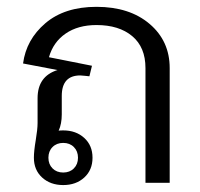

<svg xmlns="http://www.w3.org/2000/svg" viewBox="-20 -535 586 562"><path d="M262.5 -515Q359.2 -515 417.9 -465Q476.7 -415 476.7 -335.8V0H405.8V-335.8Q405.8 -396.7 367.1 -429.2Q328.3 -461.7 262.5 -461.7Q208.3 -461.7 172.1 -436.7Q135.8 -411.7 123.3 -367.5L249.2 -342.5L241.7 -311.7Q240.8 -311.7 230.4 -312.9Q220 -314.2 215 -314.2Q160.8 -314.2 160.8 -254.2V-200Q160.8 -172.5 151.7 -152.5Q155.8 -153.3 165 -153.3Q202.5 -153.3 226.7 -131.2Q250.8 -109.2 250.8 -73.3Q250.8 -37.5 226.7 -15.4Q202.5 6.7 165 6.7Q127.5 6.7 103.3 -15.4Q79.2 -37.5 79.2 -73.3Q79.2 -92.5 84.6 -124.6Q90 -156.7 90 -175V-247.5Q90 -311.7 148.3 -330L47.5 -349.2Q56.7 -419.2 112.9 -467.1Q169.2 -515 262.5 -515ZM196.2 -104.6Q184.2 -116.7 165 -116.7Q145.8 -116.7 133.8 -104.6Q121.7 -92.5 121.7 -73.3Q121.7 -54.2 133.8 -42.1Q145.8 -30 165 -30Q184.2 -30 196.2 -42.1Q208.3 -54.2 208.3 -73.3Q208.3 -92.5 196.2 -104.6Z"/></svg>

Font: Boon
Style: Regular
Weight: 400
Designer: Sungsit Sawaiwan
Foundry: FontUni
Version: Version 3.0